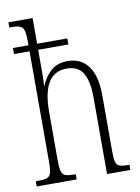

<svg xmlns="http://www.w3.org/2000/svg" viewBox="-86 -818 639 876"><g transform="rotate(-10 234.0 -380.0)"><path d="M12 0V-24H21Q49 -24 63 -28.5Q77 -33 82 -49Q87 -65 87 -100V-613H15V-641H87V-661Q87 -710 75.5 -723Q64 -736 29 -736H15V-760H127V-641H267V-613H127V-497Q127 -473 125 -447H127Q141 -483 170.5 -511Q200 -539 250 -539Q311 -539 345 -493.5Q379 -448 379 -357V-98Q379 -66 383 -50Q387 -34 400 -29Q413 -24 439 -24H446V0H338V-356Q338 -428 316 -467Q294 -506 239 -506Q127 -506 127 -326V-99Q127 -65 132 -49Q137 -33 151 -28.5Q165 -24 193 -24H197V0Z"/></g></svg>

Font: Noto Serif Tamil ExtraCondensed ExtraLight
Style: Italic
Weight: 200
Width: 2
Italic angle: -12°
Designer: Indian Type Foundry, Tom Grace, and the Monotype Design Team
Foundry: Monotype Imaging Inc.
Version: Version 2.003; ttfautohint (v1.8.4.7-5d5b)